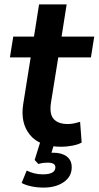

<svg xmlns="http://www.w3.org/2000/svg" viewBox="-20 -655 447 870"><path d="M258 10Q160 10 116 -43.5Q72 -97 85 -182L119 -395H25L40 -489H134L157 -635H282L259 -489H407L392 -395H244L211 -190Q203 -138 223.5 -115.5Q244 -93 287 -93Q302 -93 316 -96Q330 -99 343 -103L350 -9Q334 0 308 5Q282 10 258 10ZM178 195Q149 195 122.5 189.5Q96 184 78 174L101 118Q118 126 135.5 130.5Q153 135 174 135Q231 135 231 103Q231 82 196 82Q187 82 177.5 83Q168 84 154 88L137 70L165 -20H231L213 37Q218 37 222 37Q260 37 282.5 54Q305 71 305 103Q305 145 269 170Q233 195 178 195Z"/></svg>

Font: Nunito Sans
Style: Bold Italic
Weight: 700
Italic angle: -9°
Designer: Vernon Adams
Foundry: Vernon Adams
Version: Version 3.006; ttfautohint (v1.8.3)